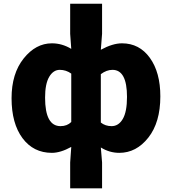

<svg xmlns="http://www.w3.org/2000/svg" viewBox="-20 -819 936 1046"><path d="M362.3 207V66.4L368.2 -18.6Q309.6 13.7 262.7 13.7Q162.1 13.7 102.5 -66.4Q43 -146.5 43 -284.2Q43 -418 108.9 -500.5Q174.8 -583 262.7 -583Q318.4 -583 368.2 -552.7L362.3 -634.8V-798.8H536.1V-634.8L529.3 -547.9Q593.8 -583 644.5 -583Q739.3 -583 796.4 -503.9Q853.5 -424.8 853.5 -293.9Q853.5 -152.3 788.1 -69.3Q722.7 13.7 629.9 13.7Q576.2 13.7 529.3 -15.6L536.1 66.4V207ZM309.6 -131.8Q345.7 -131.8 368.2 -154.3V-418Q339.8 -438.5 305.7 -438.5Q270.5 -438.5 248 -400.4Q225.6 -362.3 225.6 -287.1Q225.6 -131.8 309.6 -131.8ZM587.9 -131.8Q626 -131.8 648.9 -170.9Q671.9 -210 671.9 -291Q671.9 -438.5 592.8 -438.5Q560.5 -438.5 529.3 -415V-151.4Q553.7 -131.8 587.9 -131.8Z"/></svg>

Font: Gen Shin Gothic Heavy
Style: Bold
Weight: 900
Designer: [Source Han Sans]
Ryoko NISHIZUKA  (kana & ideographs); Paul D. Hunt (Latin, Greek & Cyrillic); Wenlong ZHANG  (bopomofo
Version: Version 1.002.20150607